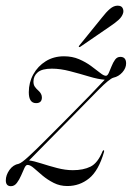

<svg xmlns="http://www.w3.org/2000/svg" viewBox="-25 -632 454 660"><path d="M70.5 -65Q64.5 -66 59.2 -55Q54 -44 47.8 -29.2Q41.5 -14.5 33 -3.2Q24.5 8 12.5 8Q-5 8 -5 -12Q-5 -30 7.5 -47.8Q20 -65.5 39.5 -69Q49.5 -72 74.2 -94.8Q99 -117.5 133 -151.8Q167 -186 204.5 -223.5Q246.5 -265.5 283.5 -303.8Q320.5 -342 335 -358Q312.5 -359.5 281 -369Q249.5 -378.5 216 -387.2Q182.5 -396 153.5 -396Q119.5 -396 104.8 -383.5Q90 -371 90 -351.5Q90 -340.5 94.8 -333.8Q99.5 -327 107.5 -320Q119 -309.5 119 -297Q119 -277.5 99 -277.5Q74 -277.5 74 -315Q74 -348.5 89.5 -376.5Q105 -404.5 132.2 -421.5Q159.5 -438.5 195 -438.5Q223.5 -438.5 246.8 -428.5Q270 -418.5 288 -405.2Q306 -392 318.8 -381.8Q331.5 -371.5 339 -371.5Q344.5 -371.5 349 -381.5Q353.5 -391.5 358.5 -404.2Q363.5 -417 370.5 -426.8Q377.5 -436.5 388.5 -436.5Q408.5 -436.5 408.5 -414Q408.5 -398 395.8 -383.5Q383 -369 365 -365Q351.5 -361.5 314 -323.5Q276.5 -285.5 209.5 -217Q167 -174.5 129.5 -136Q92 -97.5 75 -80.5Q91.5 -78.5 117 -70.2Q142.5 -62 171 -54.5Q199.5 -47 225.5 -47Q261.5 -47 286.2 -59.2Q311 -71.5 327.5 -112Q329.5 -116 331.5 -115.5Q334 -114.5 332.5 -109.5Q314 -45.5 281.5 -19Q249 7.5 206.5 7.5Q181 7.5 159.8 -3.2Q138.5 -14 121.5 -28.2Q104.5 -42.5 91.8 -53.8Q79 -65 70.5 -65ZM325 -571Q340 -590.5 353 -601.5Q366 -612.5 379 -612.5Q392 -612.5 396.2 -604.8Q400.5 -597 398.5 -588Q395 -575 383.2 -564.2Q371.5 -553.5 355 -542.5L251.5 -471.5Q247.5 -469 246 -471Q245 -472.5 248 -476Z"/></svg>

Font: Fraunces 144pt S000 Light
Style: Italic
Weight: 300
Italic angle: -16°
Version: Version 1.000; ttfautohint (v1.8.3)